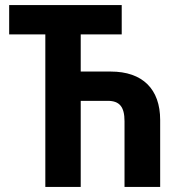

<svg xmlns="http://www.w3.org/2000/svg" viewBox="-20 -734 700 754"><path d="M458 -714H16V-599H158V0H297V-338H403C449 -338 469 -315 469 -258V0H609V-263C609 -384 540 -453 415 -453H297V-599H458Z"/></svg>

Font: Noto Sans Display SemiCondensed
Style: Bold
Weight: 700
Width: 4
Designer: Monotype Design Team
Foundry: Monotype Imaging Inc.
Version: Version 1.900